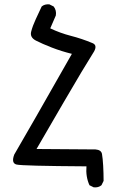

<svg xmlns="http://www.w3.org/2000/svg" viewBox="-20 -764 540 875"><path d="M407.2 89.8 387.7 80.1Q370.1 41 374 -5.9Q80.1 -7.8 55.2 -14.2Q30.3 -20.5 44.9 -59.6Q111.3 -172.9 307.6 -518.6Q259.8 -530.3 215.8 -547.4Q171.9 -564.5 143.6 -579.1Q115.2 -593.8 122.1 -620.1Q128.9 -646.5 142.6 -675.8Q156.2 -705.1 169.9 -734.4Q183.6 -746.1 205.1 -744.1L224.6 -734.4Q238.3 -716.8 234.4 -693.4L209 -634.8Q253.9 -613.3 303.2 -600.6Q352.5 -587.9 399.4 -568.4Q424.8 -559.6 409.2 -530.3Q362.3 -456.1 269 -295.9Q175.8 -135.7 146.5 -85L415 -83Q441.4 -81.1 444.8 -62Q448.2 -43 450.2 -8.8Q452.1 25.4 452.1 60.5L442.4 80.1Q428.7 91.8 407.2 89.8Z"/></svg>

Font: JasonHandwriting4
Style: Regular
Weight: 400
Version: Version 1.01.21